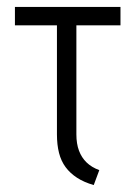

<svg xmlns="http://www.w3.org/2000/svg" viewBox="-20 -520 391 553"><path d="M200 -133V-447H327V-500H23V-447H144V-133Q144 -103 150 -79.5Q156 -56 169 -38.5Q182 -21 202 -8Q222 5 250 13L266 -30Q244 -38 229.5 -52Q215 -66 207.5 -86Q200 -106 200 -133Z"/></svg>

Font: Advent Pro
Style: Regular
Weight: 400
Designer: VivaRado, Andreas Kalpakidis
Foundry: VivaRado, Andreas Kalpakidis
Version: Version 3.000